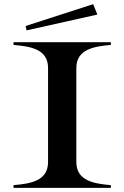

<svg xmlns="http://www.w3.org/2000/svg" viewBox="-20 -903 597 923"><path d="M45 -13V0H513V-13C431 -20 347 -34 347 -124V-576C347 -666 431 -680 513 -687V-700H45V-687C129 -680 211 -666 211 -576V-124C211 -34 129 -20 45 -13ZM448 -833 428 -883 103 -778 108 -757Z"/></svg>

Font: Sprat Extended Medium
Style: Regular
Weight: 500
Width: 9
Designer: Ethan Nakache
Foundry: Collletttivo
Version: Version 2.000;Glyphs 3.2 (3217)